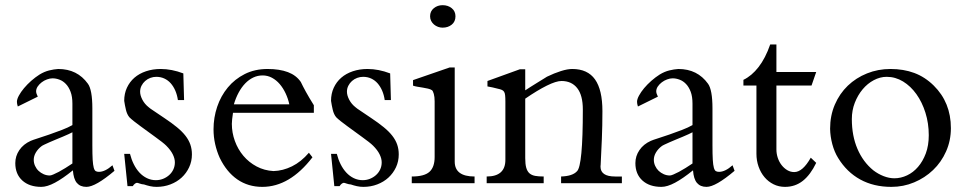

<svg xmlns="http://www.w3.org/2000/svg" viewBox="-20 -708 3743 742"><path d="M259.8 -196.8Q254.4 -193.8 244.1 -189.2Q233.9 -184.6 221.7 -179.4Q209.5 -174.3 196.3 -168.9Q183.1 -163.6 171.6 -158.4Q160.2 -153.3 151.9 -149.4Q143.6 -145.5 140.6 -143.1Q127 -132.8 118.7 -118.9Q110.4 -105 110.4 -90.3Q110.4 -78.1 115.5 -66.9Q120.6 -55.7 129.2 -47.6Q137.7 -39.6 148.9 -34.7Q160.2 -29.8 172.4 -29.8Q176.8 -29.8 186 -33.7Q195.3 -37.6 207.3 -43.9Q219.2 -50.3 232.9 -58.8Q246.6 -67.4 259.8 -76.2ZM422.4 -47.9Q349.1 14.2 314 14.2Q290 14.2 277.1 -1Q264.2 -16.1 261.7 -49.8Q222.7 -18.1 192.4 -2Q162.1 14.2 139.6 14.2Q93.3 14.2 66.2 -10.5Q39.1 -35.2 39.1 -77.6Q39.1 -105 54.7 -127.9Q70.3 -150.9 98.6 -163.6Q106 -167 126 -173.3Q146 -179.7 170.2 -188Q194.3 -196.3 219 -205.8Q243.7 -215.3 259.8 -224.6V-307.6Q259.8 -335 252.7 -353.5Q245.6 -372.1 234.6 -383.5Q223.6 -395 210 -400.1Q196.3 -405.3 183.1 -405.3Q172.9 -405.3 161.6 -401.1Q150.4 -397 141.1 -389.9Q131.8 -382.8 125.7 -373.8Q119.6 -364.7 119.6 -355Q119.6 -347.2 126 -334.5L48.8 -296.4Q45.4 -307.1 45.4 -314.5Q45.4 -324.7 53 -338.6Q60.5 -352.5 72.8 -367.2Q85 -381.8 100.8 -395.8Q116.7 -409.7 132.8 -419.9Q151.4 -431.2 169.9 -435.8Q188.5 -440.4 205.1 -441.4Q278.8 -441.4 319.8 -384.3Q328.1 -373 332.5 -349.1Q336.9 -325.2 336.9 -289.6V-147Q336.9 -111.3 338.1 -90.8Q339.4 -70.3 342.3 -59.8Q345.2 -49.3 350.1 -46.6Q355 -43.9 362.3 -43.9Q386.2 -43.9 414.6 -69.3Z M721.7 -111.3Q721.7 -84.5 710.9 -61.5Q700.2 -38.6 681.9 -21.7Q663.6 -4.9 638.7 4.6Q613.8 14.2 585 14.2Q572.3 14.2 560.1 11.5Q547.9 8.8 536.6 4.9Q528.3 4.4 520.3 1.5Q512.2 -1.5 509.3 -1.5Q506.3 -1.5 501.7 1.7Q497.1 4.9 493.2 11.2H472.7L460 -113.3H482.4Q487.8 -91.8 497.1 -73.2Q506.3 -54.7 519 -41Q531.7 -27.3 547.9 -19.5Q564 -11.7 582.5 -11.7Q596.7 -11.7 609.9 -16.8Q623 -22 633.3 -31Q643.6 -40 649.7 -52.7Q655.8 -65.4 655.8 -80.6Q655.8 -95.2 647.7 -111.6Q639.6 -127.9 622.6 -145Q616.7 -150.9 605.5 -159.7Q594.2 -168.5 580.3 -178.5Q566.4 -188.5 551.5 -199.5Q536.6 -210.4 522.7 -220.5Q508.8 -230.5 497.6 -239.5Q486.3 -248.5 480 -254.9Q470.7 -266.1 466.6 -283.9Q462.4 -301.8 460 -318.4Q460 -346.2 470.5 -368.9Q481 -391.6 499.5 -407.7Q518.1 -423.8 544.2 -432.6Q570.3 -441.4 601.1 -441.4Q643.6 -441.4 688.5 -424.3L691.4 -321.3H667.5Q664.6 -341.3 657.5 -357.7Q650.4 -374 639.9 -386Q629.4 -397.9 615.2 -404.5Q601.1 -411.1 584 -411.1Q572.3 -411.1 561 -407Q549.8 -402.8 541 -395Q532.2 -387.2 526.9 -376.7Q521.5 -366.2 521.5 -353.5Q521.5 -339.4 530.3 -322.5Q539.1 -305.7 554.7 -293.5Q558.6 -289.6 575.2 -278.8Q591.8 -268.1 615.7 -251.5Q643.6 -232.9 663.8 -216.3Q684.1 -199.7 696.8 -183.3Q709.5 -167 715.6 -149.4Q721.7 -131.8 721.7 -111.3Z M1098.1 -304.7Q1093.3 -327.1 1083.7 -347.4Q1074.2 -367.7 1061 -383.1Q1047.9 -398.4 1031 -407.5Q1014.2 -416.5 995.1 -416.5Q975.6 -416.5 958.7 -408.4Q941.9 -400.4 927.7 -385.7Q913.6 -371.1 902.3 -350.3Q891.1 -329.6 883.8 -304.7ZM1192.9 -272H880.4Q876 -242.7 876 -229.5Q876 -195.3 887.7 -163.1Q899.4 -130.9 920.7 -105.7Q941.9 -80.6 971.7 -64.7Q1001.5 -48.8 1037.1 -46.9Q1073.2 -47.9 1108.4 -65.2Q1143.6 -82.5 1173.8 -117.7L1187.5 -100.1Q1099.6 14.2 993.7 14.2Q939 14.2 897.2 -14.6Q855.5 -43.5 829.1 -98.1Q817.9 -123 811.5 -151.1Q805.2 -179.2 805.2 -208.5Q805.2 -253.4 819.3 -295.4Q833.5 -337.4 860.4 -369.9Q887.2 -402.3 926 -421.9Q964.8 -441.4 1014.2 -441.4Q1060.5 -441.4 1092.8 -429.2Q1125 -417 1142.6 -391.1Q1149.9 -375.5 1162.1 -353.3Q1174.3 -331.1 1192.9 -301.3Z M1521 -111.3Q1521 -84.5 1510.3 -61.5Q1499.5 -38.6 1481.2 -21.7Q1462.9 -4.9 1438 4.6Q1413.1 14.2 1384.3 14.2Q1371.6 14.2 1359.4 11.5Q1347.2 8.8 1335.9 4.9Q1327.6 4.4 1319.6 1.5Q1311.5 -1.5 1308.6 -1.5Q1305.7 -1.5 1301 1.7Q1296.4 4.9 1292.5 11.2H1272L1259.3 -113.3H1281.7Q1287.1 -91.8 1296.4 -73.2Q1305.7 -54.7 1318.4 -41Q1331.1 -27.3 1347.2 -19.5Q1363.3 -11.7 1381.8 -11.7Q1396 -11.7 1409.2 -16.8Q1422.4 -22 1432.6 -31Q1442.9 -40 1449 -52.7Q1455.1 -65.4 1455.1 -80.6Q1455.1 -95.2 1447 -111.6Q1439 -127.9 1421.9 -145Q1416 -150.9 1404.8 -159.7Q1393.6 -168.5 1379.6 -178.5Q1365.7 -188.5 1350.8 -199.5Q1335.9 -210.4 1322 -220.5Q1308.1 -230.5 1296.9 -239.5Q1285.6 -248.5 1279.3 -254.9Q1270 -266.1 1265.9 -283.9Q1261.7 -301.8 1259.3 -318.4Q1259.3 -346.2 1269.8 -368.9Q1280.3 -391.6 1298.8 -407.7Q1317.4 -423.8 1343.5 -432.6Q1369.6 -441.4 1400.4 -441.4Q1442.9 -441.4 1487.8 -424.3L1490.7 -321.3H1466.8Q1463.9 -341.3 1456.8 -357.7Q1449.7 -374 1439.2 -386Q1428.7 -397.9 1414.6 -404.5Q1400.4 -411.1 1383.3 -411.1Q1371.6 -411.1 1360.4 -407Q1349.1 -402.8 1340.3 -395Q1331.5 -387.2 1326.2 -376.7Q1320.8 -366.2 1320.8 -353.5Q1320.8 -339.4 1329.6 -322.5Q1338.4 -305.7 1354 -293.5Q1357.9 -289.6 1374.5 -278.8Q1391.1 -268.1 1415 -251.5Q1442.9 -232.9 1463.1 -216.3Q1483.4 -199.7 1496.1 -183.3Q1508.8 -167 1514.9 -149.4Q1521 -131.8 1521 -111.3Z M1740.2 -645Q1740.2 -624.5 1725.8 -612.8Q1711.4 -601.1 1690.4 -601.1Q1681.6 -601.1 1672.9 -604.2Q1664.1 -607.4 1657.2 -613.3Q1650.4 -619.1 1646.2 -627.2Q1642.1 -635.3 1642.1 -645Q1642.1 -664.6 1656.5 -676.3Q1670.9 -688 1690.4 -688Q1711.4 -688 1725.8 -676.3Q1740.2 -664.6 1740.2 -645ZM1814 0H1571.3V-25.9Q1619.6 -25.9 1639.6 -43.9Q1659.7 -62 1659.7 -101.1V-316.4Q1659.7 -333.5 1656.5 -345Q1653.3 -356.4 1649.4 -359.4Q1643.6 -363.3 1634 -365.5Q1624.5 -367.7 1614 -369.4Q1603.5 -371.1 1593.3 -372.8Q1583 -374.5 1576.2 -377V-398.4L1717.8 -447.3H1737.3V-83.5Q1737.3 -25.9 1814 -25.9Z M2383.3 0H2148.4V-25.9Q2192.9 -27.3 2210 -46.4Q2232.4 -67.9 2232.4 -284.7Q2232.4 -339.8 2210.7 -367.4Q2189 -395 2149.9 -395Q2129.4 -395 2093 -377Q2056.6 -358.9 2009.8 -326.7V-96.7Q2009.8 -73.7 2013.7 -59.8Q2017.6 -45.9 2026.1 -38.3Q2034.7 -30.8 2048.1 -28.3Q2061.5 -25.9 2081.1 -25.9V0H1860.8V-25.9Q1933.1 -25.9 1933.1 -90.3V-315.4Q1933.1 -330.6 1932.1 -339.6Q1931.2 -348.6 1928 -353.5Q1924.8 -358.4 1918.9 -360.8Q1913.1 -363.3 1903.8 -365.2Q1894 -367.7 1883.8 -370.1Q1873.5 -372.6 1863.8 -374V-395L1989.3 -440.4H2009.8V-358.9Q2017.1 -363.8 2030.5 -372.3Q2043.9 -380.9 2057.6 -389.2Q2071.3 -397.5 2081.8 -404.1Q2092.3 -410.6 2093.8 -411.6Q2122.1 -425.3 2147.5 -433.3Q2172.9 -441.4 2191.4 -441.4Q2251 -441.4 2279.5 -401.1Q2308.1 -360.8 2308.1 -278.3Q2308.1 -222.2 2305.9 -170.4Q2303.7 -118.7 2301.3 -71.3V-69.8Q2301.3 -68.8 2301 -68.4Q2300.8 -67.9 2300.8 -67.4V-63Q2300.8 -45.4 2314.7 -35.6Q2328.6 -25.9 2357.4 -25.9H2383.3Z M2656.2 -196.8Q2650.9 -193.8 2640.6 -189.2Q2630.4 -184.6 2618.2 -179.4Q2606 -174.3 2592.8 -168.9Q2579.6 -163.6 2568.1 -158.4Q2556.6 -153.3 2548.3 -149.4Q2540 -145.5 2537.1 -143.1Q2523.4 -132.8 2515.1 -118.9Q2506.8 -105 2506.8 -90.3Q2506.8 -78.1 2512 -66.9Q2517.1 -55.7 2525.6 -47.6Q2534.2 -39.6 2545.4 -34.7Q2556.6 -29.8 2568.8 -29.8Q2573.2 -29.8 2582.5 -33.7Q2591.8 -37.6 2603.8 -43.9Q2615.7 -50.3 2629.4 -58.8Q2643.1 -67.4 2656.2 -76.2ZM2818.8 -47.9Q2745.6 14.2 2710.4 14.2Q2686.5 14.2 2673.6 -1Q2660.6 -16.1 2658.2 -49.8Q2619.1 -18.1 2588.9 -2Q2558.6 14.2 2536.1 14.2Q2489.7 14.2 2462.6 -10.5Q2435.5 -35.2 2435.5 -77.6Q2435.5 -105 2451.2 -127.9Q2466.8 -150.9 2495.1 -163.6Q2502.4 -167 2522.5 -173.3Q2542.5 -179.7 2566.7 -188Q2590.8 -196.3 2615.5 -205.8Q2640.1 -215.3 2656.2 -224.6V-307.6Q2656.2 -335 2649.2 -353.5Q2642.1 -372.1 2631.1 -383.5Q2620.1 -395 2606.4 -400.1Q2592.8 -405.3 2579.6 -405.3Q2569.3 -405.3 2558.1 -401.1Q2546.9 -397 2537.6 -389.9Q2528.3 -382.8 2522.2 -373.8Q2516.1 -364.7 2516.1 -355Q2516.1 -347.2 2522.5 -334.5L2445.3 -296.4Q2441.9 -307.1 2441.9 -314.5Q2441.9 -324.7 2449.5 -338.6Q2457 -352.5 2469.2 -367.2Q2481.4 -381.8 2497.3 -395.8Q2513.2 -409.7 2529.3 -419.9Q2547.9 -431.2 2566.4 -435.8Q2585 -440.4 2601.6 -441.4Q2675.3 -441.4 2716.3 -384.3Q2724.6 -373 2729 -349.1Q2733.4 -325.2 2733.4 -289.6V-147Q2733.4 -111.3 2734.6 -90.8Q2735.8 -70.3 2738.8 -59.8Q2741.7 -49.3 2746.6 -46.6Q2751.5 -43.9 2758.8 -43.9Q2782.7 -43.9 2811 -69.3Z M3134.3 -78.6Q3112.3 -32.7 3082.8 -9.3Q3053.2 14.2 3013.7 14.2Q2989.7 14.2 2969.5 4.2Q2949.2 -5.9 2934.6 -23.2Q2919.9 -40.5 2911.6 -64Q2903.3 -87.4 2903.3 -113.8V-377.4H2853V-399.4Q2885.3 -415 2911.6 -449Q2938 -482.9 2956.5 -536.1H2980.5V-429.7H3134.3L3116.2 -377.4H2980.5V-130.4Q2980.5 -113.8 2985.8 -97.9Q2991.2 -82 3000.7 -69.8Q3010.3 -57.6 3022.7 -50.3Q3035.2 -43 3049.3 -43Q3082 -43 3113.3 -98.6Z M3569.3 -185.5Q3569.3 -231.4 3556.4 -272.5Q3543.5 -313.5 3521.5 -344.2Q3499.5 -375 3470 -393.1Q3440.4 -411.1 3406.7 -411.1Q3381.3 -411.1 3356.9 -398.2Q3332.5 -385.3 3313.7 -362.8Q3294.9 -340.3 3283.4 -310.8Q3272 -281.2 3272 -248Q3272 -183.1 3293.7 -132.6Q3315.4 -82 3355 -49.8Q3373.5 -35.6 3394.8 -27.3Q3416 -19 3436.5 -19Q3461.4 -19 3485.4 -30.3Q3509.3 -41.5 3527.8 -63Q3546.4 -84.5 3557.9 -115.2Q3569.3 -146 3569.3 -185.5ZM3654.8 -212.9Q3654.8 -164.6 3636.2 -122.8Q3617.7 -81.1 3585.9 -50.8Q3554.2 -20.5 3512.7 -3.2Q3471.2 14.2 3424.8 14.2Q3356.4 14.2 3304.4 -14.4Q3252.4 -43 3219.2 -97.2Q3204.6 -120.6 3196.5 -150.9Q3188.5 -181.2 3188 -210.4Q3188 -261.2 3206.3 -303.7Q3224.6 -346.2 3256.3 -376.7Q3288.1 -407.2 3330.6 -424.3Q3373 -441.4 3421.4 -441.4Q3472.2 -441.4 3513.4 -426Q3554.7 -410.6 3588.4 -377.4Q3654.8 -312 3654.8 -212.9Z"/></svg>

Font: XB Niloofar
Style: Regular
Weight: 400
Designer: Behnam
Foundry: Irmug
Version: Version 7.201 2008